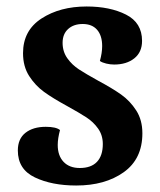

<svg xmlns="http://www.w3.org/2000/svg" viewBox="-20 -550 494 592"><path d="M173 -418Q173 -391 187.5 -370.5Q202 -350 223.5 -336Q245 -322 283 -301Q326 -278 353.5 -258.5Q381 -239 400 -209.5Q419 -180 419 -139Q419 -60 361.5 -19Q304 22 215 22Q140 22 87.5 -3Q35 -28 35 -86Q35 -122 58.5 -140.5Q82 -159 121 -159Q153 -159 165 -149Q158 -123 158 -103Q158 -70 176 -51Q194 -32 226 -32Q261 -32 279 -51Q297 -70 297 -106Q297 -133 282.5 -153.5Q268 -174 246.5 -188Q225 -202 187 -223Q143 -247 116 -266.5Q89 -286 70 -315.5Q51 -345 51 -386Q51 -456 108 -493Q165 -530 247 -530Q319 -530 368.5 -505Q418 -480 418 -424Q418 -389 394 -370Q370 -351 332 -351Q320 -351 307.5 -354Q295 -357 288 -362Q295 -387 295 -408Q295 -440 279.5 -458Q264 -476 235 -476Q207 -476 190 -460.5Q173 -445 173 -418Z"/></svg>

Font: Sansita Medium
Style: Regular
Weight: 500
Designer: Pablo Cosgaya
Foundry: Omnibus-Type
Version: Version 1.006